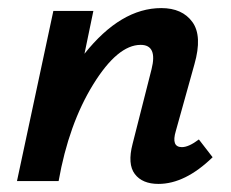

<svg xmlns="http://www.w3.org/2000/svg" viewBox="-20 -448 571 475"><path d="M472 -103 506 -59Q438 7 372 7Q332 7 313.5 -17.5Q295 -42 308 -92L355 -277Q370 -337 328 -337Q271 -337 210.5 -239Q150 -141 125 0H22L112 -421H211L189 -315Q279 -428 379 -428Q431 -428 456 -393.5Q481 -359 461 -289L415 -124Q403 -84 430 -84Q447 -84 472 -103Z"/></svg>

Font: EauTest
Style: Bold Italic
Weight: 700
Italic angle: -12°
Designer: Christian Thalmann (Catharsis Fonts)
Version: Version 0.001;PS 000.001;hotconv 1.0.88;makeotf.lib2.5.64775